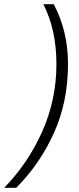

<svg xmlns="http://www.w3.org/2000/svg" viewBox="-90 -734 376 912"><path d="M-70 158Q43 42 110.5 -109Q178 -260 178 -430Q178 -592 116 -714H165Q197 -655 215 -583.5Q233 -512 233 -430Q233 -250 166 -102Q99 46 -13 158Z"/></svg>

Font: Noto Sans Light
Style: Italic
Weight: 300
Italic angle: -12°
Designer: Monotype Design Team
Foundry: Monotype Imaging Inc.
Version: Version 2.013; ttfautohint (v1.8.4.7-5d5b)